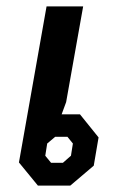

<svg xmlns="http://www.w3.org/2000/svg" viewBox="-20 -578 365 598"><path d="M39 -72 125 -558H239L186 -260L172 -222H229L287 -150L272 -62L199 0H98ZM176 -71 201 -93 207 -131 190 -152H152L127 -131L121 -93L139 -71Z"/></svg>

Font: Chakra Petch SemiBold
Style: Italic
Weight: 600
Italic angle: -10°
Designer: Katatrad Aksorn Co.,Ltd.
Foundry: Cadson Demak Co.,Ltd.
Version: Version 1.000; ttfautohint (v1.6)